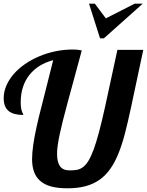

<svg xmlns="http://www.w3.org/2000/svg" viewBox="-25 -1020 801 1047"><path d="M460.4 -1000H492.2L552.2 -919.9L709.5 -1000H753.4L541.5 -811H520.5ZM192.9 -34.7Q149.9 -72.8 149.9 -151.9Q149.9 -217.3 174.8 -329.6Q186.5 -382.8 201.2 -438.5L231.9 -560.1L265.1 -691.9Q182.6 -670.4 135.7 -611.8Q87.9 -551.3 87.9 -461.9Q87.9 -428.7 95.2 -411.1Q96.7 -405.8 100.1 -400.4Q102.1 -397 102.1 -393.1Q49.8 -393.1 23.4 -413.6Q-4.9 -435.5 -4.9 -484.9Q-4.9 -519 9.5 -552.7Q23.9 -586.4 50.3 -616.7Q75.7 -646 111.1 -670.4Q146.5 -694.8 189 -712.9Q277.8 -750 373 -750Q385.7 -750 395.5 -749Q405.3 -748 420.9 -745.1Q391.1 -635.7 378.9 -589.8L344.7 -464.4Q312 -343.3 300.8 -288.6Q286.1 -220.7 286.1 -181.2Q286.1 -136.2 302.2 -113.5Q318.4 -90.8 355 -90.8Q379.4 -90.8 396 -94.2Q412.6 -97.7 427.2 -108.4Q442.9 -119.6 456.8 -142.3Q470.7 -165 485.4 -203.6Q513.7 -280.8 548.3 -439L615.2 -748H756.3L689.9 -436Q671.9 -351.6 656.2 -291.7Q640.6 -231.9 622.1 -186Q602.1 -135.7 576.9 -99.9Q551.8 -64 519 -40.5Q485.4 -16.6 442.1 -4.9Q398.9 6.8 343.3 6.8Q289.6 6.8 252.7 -3.4Q215.8 -13.7 192.9 -34.7Z"/></svg>

Font: Pattaya
Style: Regular
Weight: 400
Designer: Pablo Impallari / Thai characters Designed by Thanarat Vachiruckul and Suppakit Chalermlarp
Foundry: Pablo Impallari
Version: Version 2.001